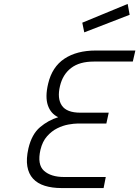

<svg xmlns="http://www.w3.org/2000/svg" viewBox="-20 -953 706 973"><path d="M627 -933 637 -878 407 -789 397 -838ZM505 0H291Q244 0 207 -11.5Q170 -23 147.5 -47.5Q125 -72 118.5 -110Q112 -148 124 -201Q141 -273 183 -308.5Q225 -344 275 -359Q237 -377 222.5 -419.5Q208 -462 224 -529Q244 -614 306.5 -655.5Q369 -697 466 -697H666L653 -641H455Q383 -641 340.5 -608.5Q298 -576 284 -517Q269 -454 293.5 -418Q318 -382 387 -382H531L519 -327H374Q355 -327 327 -322Q299 -317 270.5 -303Q242 -289 218.5 -262.5Q195 -236 185 -194Q168 -119 203 -87.5Q238 -56 305 -56H516Z"/></svg>

Font: Panefresco 250wt
Style: Italic
Weight: 300
Version: Version 1.000